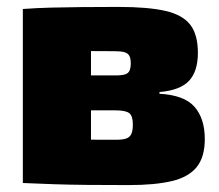

<svg xmlns="http://www.w3.org/2000/svg" viewBox="-20 -526 633 555"><path d="M322 -506Q408 -506 458 -494.5Q508 -483 530 -454.5Q552 -426 552 -373Q552 -320 526.5 -292.5Q501 -265 441 -260V-255Q513 -251 542.5 -217Q572 -183 572 -124Q572 -72 548.5 -43Q525 -14 476.5 -2.5Q428 9 352 9Q284 9 232 8.5Q180 8 135.5 6.5Q91 5 46 3L60 -124Q84 -123 152.5 -122.5Q221 -122 315 -122Q334 -122 344.5 -125.5Q355 -129 359.5 -138.5Q364 -148 364 -166Q364 -191 353.5 -199Q343 -207 314 -207H59V-308H314Q332 -308 341.5 -311Q351 -314 354.5 -322Q358 -330 358 -343Q358 -357 354 -364.5Q350 -372 340 -375Q330 -378 312 -378Q254 -378 211 -378.5Q168 -379 132 -379Q96 -379 60 -376L46 -500Q87 -503 127 -504Q167 -505 214.5 -505.5Q262 -506 322 -506ZM243 -500V3H46V-500Z"/></svg>

Font: Exo 2 Black
Style: Regular
Weight: 900
Designer: Natanael Gama
Foundry: Natanael Gama
Version: Version 2.010